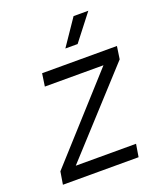

<svg xmlns="http://www.w3.org/2000/svg" viewBox="-131 -784 728 868"><g transform="rotate(-20 232.5 -350.0)"><path d="M398 -700H327L242 -575H301ZM465 -506H105L96 -445H378L31 -61L21 0H385L395 -61H105L456 -445Z"/></g></svg>

Font: Arthouse Owned
Style: Italic
Weight: 400
Italic angle: -10°
Designer: Jeremy Tribby
Foundry: Tribby Type
Version: Version 1.000;PS 001.000;hotconv 1.0.88;makeotf.lib2.5.64775